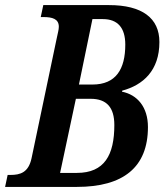

<svg xmlns="http://www.w3.org/2000/svg" viewBox="-39 -734 646 754"><path d="M-19 0H263C445 0 542 -77 542 -235C542 -314 500 -362 440 -374L441 -378C523 -400 587 -457 587 -569C587 -663 519 -714 389 -714H131L121 -667H132C166 -667 192 -660 192 -629C192 -617 188 -605 183 -580L85 -113C73 -56 40 -47 2 -47H-9ZM324 -402H271L324 -659H365C423 -659 453 -625 453 -559C453 -462 416 -402 324 -402ZM263 -55H197L259 -346H317C380 -346 410 -312 410 -243C410 -125 371 -55 263 -55Z"/></svg>

Font: Noto Serif Condensed SemiBold
Style: Italic
Weight: 600
Width: 3
Italic angle: -12°
Designer: Monotype Design Team
Foundry: Monotype Imaging Inc.
Version: Version 2.014